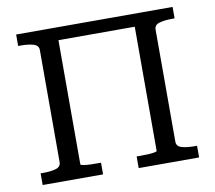

<svg xmlns="http://www.w3.org/2000/svg" viewBox="-78 -801 1000 892"><g transform="rotate(-10 421.5 -355.0)"><path d="M204 -710H643V-650H204ZM53 0V-55H64Q101 -55 125 -62Q149 -69 149 -91V-620Q149 -642 125 -649Q101 -656 64 -656H53V-710H242V-64Q242 -61 256 -58.5Q270 -56 290 -55.5Q310 -55 329 -55H338V0ZM506 0V-55H515Q534 -55 554 -55.5Q574 -56 588 -58.5Q602 -61 602 -64V-710H791V-656H780Q743 -656 719 -649Q695 -642 695 -620V-91Q695 -69 719 -62Q743 -55 780 -55H791V0Z"/></g></svg>

Font: Roboto Serif
Style: Regular
Weight: 400
Designer: Greg Gazdowicz
Foundry: Commercial Type
Version: Version 1.008